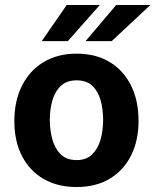

<svg xmlns="http://www.w3.org/2000/svg" viewBox="-20 -743 625 773"><path d="M287.9 10Q212 10 155.8 -22.4Q99.7 -54.9 68.7 -114.5Q37.8 -174.1 37.8 -255.6Q37.8 -337 68.6 -398.1Q99.4 -459.2 155.7 -493.1Q211.9 -527 288.6 -527Q365.1 -527 421 -493.6Q476.8 -460.2 507.3 -399.3Q537.8 -338.3 537.8 -255.6Q537.8 -177.7 508.1 -117.9Q478.5 -58 422.7 -24Q366.9 10 287.9 10ZM288.6 -98.5Q327 -98.5 350.5 -120.9Q373.9 -143.3 384.6 -180.2Q395.2 -217.2 395.2 -260.4Q395.2 -301.4 385.5 -337.8Q375.8 -374.3 352.5 -396.9Q329.2 -419.6 288.6 -419.6Q249.8 -419.6 226.1 -398.2Q202.3 -376.8 191.5 -340.6Q180.6 -304.4 180.6 -260.4Q180.6 -220 190.5 -182.8Q200.5 -145.7 224 -122.1Q247.6 -98.5 288.6 -98.5ZM248.7 -723 148.1 -577.5H253.3L381.9 -723ZM447.8 -723 324.5 -577.5H429.7L585.5 -723Z"/></svg>

Font: Public Sans Thin
Style: Regular
Weight: 100
Designer: The Public Sans project authors (U.S. Web Design System). Libre Franklin designed by Pablo Impallari and Rodrigo Fuenzal
Version: Version 1.008